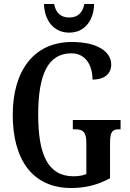

<svg xmlns="http://www.w3.org/2000/svg" viewBox="-20 -935 652 965"><path d="M328 -771C411 -771 452 -840 453 -915H404C395 -867 367 -847 328 -847C289 -847 261 -867 252 -915H201C203 -840 244 -771 328 -771ZM338 10C410 10 472 -6 533 -39V-213C533 -274 545 -285 578 -285H586V-332H346V-285H357C395 -285 414 -274 414 -217V-60C394 -52 371 -49 350 -49C220 -49 172 -159 172 -358C172 -563 222 -667 339 -667C412 -667 445 -604 445 -535C507 -535 539 -566 539 -611C539 -675 469 -724 342 -724C146 -724 44 -574 44 -358C44 -137 140 10 338 10Z"/></svg>

Font: Noto Serif Lao ExtraCondensed SemiBold
Style: Regular
Weight: 600
Width: 2
Designer: Monotype Design Team
Foundry: Monotype Imaging Inc.
Version: Version 2.003